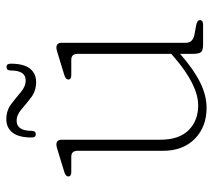

<svg xmlns="http://www.w3.org/2000/svg" viewBox="-53 -608 672 606"><g transform="rotate(-90 283.0 -305.0)"><path d="M110 -127V-396Q110 -416 91.5 -416H43.5Q29 -416 29 -425.5Q29 -433.5 43 -438L102 -456Q110.5 -458.5 117.8 -460.8Q125 -463 129.5 -463Q145 -463 145 -446V-135.5Q145 -76 175 -45.8Q205 -15.5 253.5 -15.5Q317 -15.5 404.5 -90.5L416 -100.5V-396Q416 -416 397.5 -416H349.5Q335 -416 335 -425.5Q335 -433.5 349 -438L408 -456Q416.5 -458.5 423.8 -460.8Q431 -463 435.5 -463Q451 -463 451 -446V-54Q451 -32 478 -27L505.5 -22Q522.5 -19 522.5 -10Q522.5 0 507.5 0H446Q428 0 422 -6Q416 -12 416 -32.5V-72.5Q367.5 -30 326.2 -9.5Q285 11 245.5 11Q185.5 11 147.8 -26.2Q110 -63.5 110 -127ZM327 -527Q299.5 -527 279.2 -542.2Q259 -557.5 241.2 -573Q223.5 -588.5 205 -588.5Q173 -588.5 173 -541Q173 -528 162 -528Q152 -528 152 -541Q152 -581.5 167.2 -601.2Q182.5 -621 210 -621Q237 -621 257.2 -605.8Q277.5 -590.5 295.2 -575.2Q313 -560 332.5 -560Q363.5 -560 363.5 -607Q363.5 -620.5 375 -620.5Q385 -620.5 385 -607Q385 -566 369.5 -546.5Q354 -527 327 -527Z"/></g></svg>

Font: Fraunces 9pt S050 Thin
Style: Regular
Weight: 100
Version: Version 1.000; ttfautohint (v1.8.3)